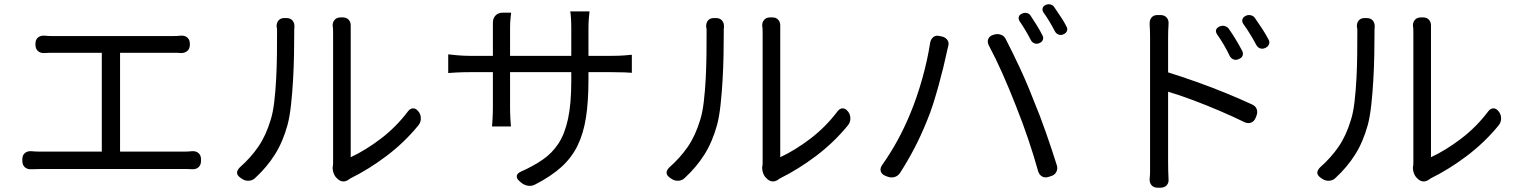

<svg xmlns="http://www.w3.org/2000/svg" viewBox="-20 -831 7070 894"><path d="M84 -90Q84 -108 95.5 -118Q107 -128 125 -127Q136 -126 147 -125.5Q158 -125 172 -125H454V-585H229Q215 -585 207 -585Q199 -585 187 -584Q168 -583 156.5 -593.5Q145 -604 145 -623V-627Q145 -646 156.5 -656Q168 -666 187 -665Q199 -664 206.5 -663.5Q214 -663 229 -663H779Q793 -663 803 -663.5Q813 -664 823 -665Q841 -666 852.5 -656Q864 -646 864 -627V-623Q864 -604 852.5 -594Q841 -584 823 -584Q813 -585 806.5 -585Q800 -585 779 -585H539V-125H833Q844 -125 854.5 -125.5Q865 -126 875 -127Q893 -128 904.5 -118Q916 -108 916 -89V-82Q916 -63 904.5 -52.5Q893 -42 874 -43Q864 -44 853 -44Q842 -44 833 -44H172Q158 -44 147.5 -43.5Q137 -43 126 -43Q107 -42 95.5 -52.5Q84 -63 84 -82Z M1550 0Q1539 -9 1533.5 -24.5Q1528 -40 1529 -55Q1530 -60 1530.5 -61Q1531 -62 1531 -77Q1531 -87 1531 -121Q1531 -155 1531 -204.5Q1531 -254 1531 -312Q1531 -370 1531 -428.5Q1531 -487 1531 -538Q1531 -589 1531 -626Q1531 -663 1531 -676Q1531 -698 1530.5 -701.5Q1530 -705 1529 -709Q1528 -727 1538 -738.5Q1548 -750 1567 -750H1576Q1594 -750 1604 -738.5Q1614 -727 1613 -709Q1613 -704 1613 -701Q1613 -698 1613 -676Q1613 -663 1613 -626.5Q1613 -590 1613 -539.5Q1613 -489 1613 -432Q1613 -375 1613 -319Q1613 -263 1613 -215.5Q1613 -168 1613 -137Q1613 -106 1613 -99Q1682 -131 1753.5 -185.5Q1825 -240 1880 -313Q1891 -327 1904.5 -326.5Q1918 -326 1928 -312L1930 -310Q1940 -296 1939.5 -278Q1939 -260 1927 -246Q1862 -167 1780 -105Q1698 -43 1611 0L1601 7Q1576 22 1554 4ZM1100 -3Q1069 -24 1097 -52Q1147 -96 1182.5 -147.5Q1218 -199 1240 -272Q1251 -306 1257 -357Q1263 -408 1266 -465.5Q1269 -523 1269.5 -577.5Q1270 -632 1270 -674Q1270 -689 1270 -693.5Q1270 -698 1269.5 -699.5Q1269 -701 1268 -706Q1267 -724 1276.5 -735.5Q1286 -747 1305 -747H1313Q1332 -747 1342 -735.5Q1352 -724 1351 -705Q1350 -698 1350 -694Q1350 -690 1350 -675Q1350 -633 1349 -576Q1348 -519 1344.5 -458Q1341 -397 1335 -342.5Q1329 -288 1319 -250Q1297 -170 1260 -111.5Q1223 -53 1170 -4Q1158 9 1140 10.5Q1122 12 1107 2Z M2067 -578Q2074 -577 2105 -574Q2136 -571 2167 -571H2275V-699Q2275 -715 2275 -715Q2275 -715 2275 -722Q2274 -744 2286.5 -758Q2299 -772 2321 -772H2360Q2359 -765 2357 -745Q2355 -725 2355 -699V-571H2640V-696Q2640 -725 2638.5 -748Q2637 -771 2635 -778H2725Q2724 -771 2722 -748Q2720 -725 2720 -696V-571H2830Q2863 -571 2887.5 -573Q2912 -575 2922 -576V-492Q2914 -493 2888.5 -494Q2863 -495 2830 -495H2720V-459Q2720 -359 2708.5 -284.5Q2697 -210 2669.5 -153.5Q2642 -97 2594 -53.5Q2546 -10 2472 28Q2456 37 2437 33.5Q2418 30 2404 17L2397 11Q2384 -1 2386.5 -13Q2389 -25 2406 -32Q2464 -58 2507.5 -88Q2551 -118 2580.5 -163Q2610 -208 2625 -278Q2640 -348 2640 -453V-495H2355V-333Q2355 -305 2356.5 -277.5Q2358 -250 2359 -242H2271Q2272 -250 2273.5 -277.5Q2275 -305 2275 -333V-495H2167Q2135 -495 2105.5 -493.5Q2076 -492 2067 -491Z M3550 0Q3539 -9 3533.5 -24.5Q3528 -40 3529 -55Q3530 -60 3530.5 -61Q3531 -62 3531 -77Q3531 -87 3531 -121Q3531 -155 3531 -204.5Q3531 -254 3531 -312Q3531 -370 3531 -428.5Q3531 -487 3531 -538Q3531 -589 3531 -626Q3531 -663 3531 -676Q3531 -698 3530.5 -701.5Q3530 -705 3529 -709Q3528 -727 3538 -738.5Q3548 -750 3567 -750H3576Q3594 -750 3604 -738.5Q3614 -727 3613 -709Q3613 -704 3613 -701Q3613 -698 3613 -676Q3613 -663 3613 -626.5Q3613 -590 3613 -539.5Q3613 -489 3613 -432Q3613 -375 3613 -319Q3613 -263 3613 -215.5Q3613 -168 3613 -137Q3613 -106 3613 -99Q3682 -131 3753.5 -185.5Q3825 -240 3880 -313Q3891 -327 3904.5 -326.5Q3918 -326 3928 -312L3930 -310Q3940 -296 3939.5 -278Q3939 -260 3927 -246Q3862 -167 3780 -105Q3698 -43 3611 0L3601 7Q3576 22 3554 4ZM3100 -3Q3069 -24 3097 -52Q3147 -96 3182.5 -147.5Q3218 -199 3240 -272Q3251 -306 3257 -357Q3263 -408 3266 -465.5Q3269 -523 3269.5 -577.5Q3270 -632 3270 -674Q3270 -689 3270 -693.5Q3270 -698 3269.5 -699.5Q3269 -701 3268 -706Q3267 -724 3276.5 -735.5Q3286 -747 3305 -747H3313Q3332 -747 3342 -735.5Q3352 -724 3351 -705Q3350 -698 3350 -694Q3350 -690 3350 -675Q3350 -633 3349 -576Q3348 -519 3344.5 -458Q3341 -397 3335 -342.5Q3329 -288 3319 -250Q3297 -170 3260 -111.5Q3223 -53 3170 -4Q3158 9 3140 10.5Q3122 12 3107 2Z M4740 -768Q4751 -773 4762.5 -770Q4774 -767 4780 -756Q4794 -735 4808 -712.5Q4822 -690 4833 -668Q4840 -657 4836 -646Q4832 -635 4819 -630Q4808 -625 4797 -629Q4786 -633 4780 -644Q4756 -691 4727 -733Q4721 -744 4724 -753.5Q4727 -763 4740 -768ZM4849 -808Q4860 -813 4872 -810Q4884 -807 4890 -796Q4905 -774 4920 -751.5Q4935 -729 4945 -709Q4952 -698 4948 -687Q4944 -676 4931 -671Q4920 -666 4909 -670Q4898 -674 4892 -685Q4880 -708 4866 -731.5Q4852 -755 4838 -774Q4832 -784 4835 -793.5Q4838 -803 4849 -808ZM4218 -301Q4250 -378 4274.5 -465.5Q4299 -553 4311 -632Q4314 -649 4326 -658.5Q4338 -668 4356 -663L4366 -661Q4383 -657 4391.5 -644.5Q4400 -632 4395 -615Q4393 -606 4391.5 -601.5Q4390 -597 4387 -581Q4382 -557 4373 -520Q4364 -483 4352 -439Q4340 -395 4326 -350.5Q4312 -306 4296 -268Q4268 -199 4238 -141.5Q4208 -84 4171 -26Q4161 -11 4144.5 -6.5Q4128 -2 4111 -9L4101 -13Q4085 -20 4081 -33.5Q4077 -47 4087 -62Q4128 -120 4160 -179Q4192 -238 4218 -301ZM4710 -339Q4680 -416 4647.5 -489Q4615 -562 4584 -620Q4576 -636 4581.5 -649.5Q4587 -663 4603 -668L4609 -670Q4626 -675 4641.5 -669Q4657 -663 4664 -647Q4693 -591 4727 -518.5Q4761 -446 4792 -366Q4823 -292 4851.5 -210Q4880 -128 4901 -61Q4906 -45 4898.5 -30.5Q4891 -16 4874 -11L4861 -7Q4845 -2 4832 -9.5Q4819 -17 4814 -33Q4795 -102 4768.5 -180.5Q4742 -259 4710 -339Z M5659 -708Q5671 -713 5683.5 -709.5Q5696 -706 5703 -695Q5717 -675 5733.5 -648Q5750 -621 5763 -596Q5770 -584 5766 -572.5Q5762 -561 5748 -556Q5736 -550 5724.5 -554Q5713 -558 5706 -570Q5696 -592 5679.5 -620.5Q5663 -649 5647 -671Q5632 -695 5659 -708ZM5780 -757Q5791 -763 5804 -760Q5817 -757 5824 -746Q5838 -726 5855.5 -699.5Q5873 -673 5886 -648Q5893 -637 5889 -625.5Q5885 -614 5872 -608Q5860 -602 5848.5 -605.5Q5837 -609 5830 -621Q5819 -642 5802 -670Q5785 -698 5769 -720Q5762 -731 5765 -741Q5768 -751 5780 -757ZM5335 -75Q5335 -89 5335 -131Q5335 -173 5335 -231.5Q5335 -290 5335 -355.5Q5335 -421 5335 -482Q5335 -543 5335 -589.5Q5335 -636 5335 -657Q5335 -671 5334.5 -688.5Q5334 -706 5333 -719Q5332 -737 5341.5 -749Q5351 -761 5370 -761H5383Q5402 -761 5412.5 -749Q5423 -737 5421 -718Q5420 -705 5419.5 -688Q5419 -671 5419 -657V-494Q5483 -474 5552 -449.5Q5621 -425 5687 -398Q5753 -371 5809 -345Q5826 -338 5831.5 -323Q5837 -308 5830 -291L5826 -281Q5819 -265 5805 -260Q5791 -255 5775 -262Q5722 -288 5660 -314.5Q5598 -341 5535.5 -364.5Q5473 -388 5419 -404V-75Q5419 -51 5419.5 -34.5Q5420 -18 5421 2Q5423 20 5412.5 31.5Q5402 43 5383 43H5370Q5352 43 5342 31.5Q5332 20 5333 2Q5335 -16 5335 -31.5Q5335 -47 5335 -75Z M6580 0Q6569 -9 6563.5 -24.5Q6558 -40 6559 -55Q6560 -60 6560.5 -61Q6561 -62 6561 -77Q6561 -87 6561 -121Q6561 -155 6561 -204.5Q6561 -254 6561 -312Q6561 -370 6561 -428.5Q6561 -487 6561 -538Q6561 -589 6561 -626Q6561 -663 6561 -676Q6561 -698 6560.5 -701.5Q6560 -705 6559 -709Q6558 -727 6568 -738.5Q6578 -750 6597 -750H6606Q6624 -750 6634 -738.5Q6644 -727 6643 -709Q6643 -704 6643 -701Q6643 -698 6643 -676Q6643 -663 6643 -626.5Q6643 -590 6643 -539.5Q6643 -489 6643 -432Q6643 -375 6643 -319Q6643 -263 6643 -215.5Q6643 -168 6643 -137Q6643 -106 6643 -99Q6712 -131 6783.5 -185.5Q6855 -240 6910 -313Q6921 -327 6934.5 -326.5Q6948 -326 6958 -312L6960 -310Q6970 -296 6969.5 -278Q6969 -260 6957 -246Q6892 -167 6810 -105Q6728 -43 6641 0L6631 7Q6606 22 6584 4ZM6130 -3Q6099 -24 6127 -52Q6177 -96 6212.5 -147.5Q6248 -199 6270 -272Q6281 -306 6287 -357Q6293 -408 6296 -465.5Q6299 -523 6299.5 -577.5Q6300 -632 6300 -674Q6300 -689 6300 -693.5Q6300 -698 6299.5 -699.5Q6299 -701 6298 -706Q6297 -724 6306.5 -735.5Q6316 -747 6335 -747H6343Q6362 -747 6372 -735.5Q6382 -724 6381 -705Q6380 -698 6380 -694Q6380 -690 6380 -675Q6380 -633 6379 -576Q6378 -519 6374.5 -458Q6371 -397 6365 -342.5Q6359 -288 6349 -250Q6327 -170 6290 -111.5Q6253 -53 6200 -4Q6188 9 6170 10.5Q6152 12 6137 2Z"/></svg>

Font: Chiron GoRound TC
Style: Regular
Weight: 400
Designer: Ryoko NISHIZUKA 西塚涼子 (kana, bopomofo & ideographs); Paul D. Hunt (Latin, Greek & Cyrillic); Sandoll Communications 산돌커뮤니
Foundry: Adobe
Version: Version 1.000;hotconv 1.1.1;makeotfexe 2.6.0